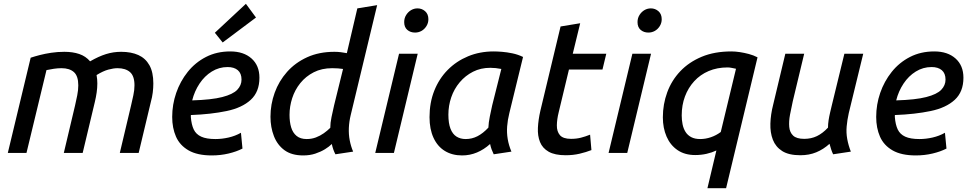

<svg xmlns="http://www.w3.org/2000/svg" viewBox="-20 -803 5094 1008"><path d="M21 0 141 -500Q162 -507 189 -514Q216 -521 249 -526Q282 -531 318 -531Q362 -531 396 -519.5Q430 -508 453 -481Q498 -507 536.5 -519Q575 -531 616 -531Q669 -531 706.5 -514Q744 -497 764.5 -460.5Q785 -424 785 -365Q785 -342 782 -317.5Q779 -293 772 -268L708 0H609L668 -249Q674 -275 680 -302.5Q686 -330 686 -355Q686 -404 662.5 -424.5Q639 -445 597 -445Q576 -445 548.5 -437.5Q521 -430 487 -409Q489 -398 490 -387Q491 -376 491 -365Q491 -342 487.5 -317.5Q484 -293 478 -268L414 0H315L374 -249Q380 -275 385.5 -302.5Q391 -330 391 -355Q391 -404 368 -424.5Q345 -445 303 -445Q283 -445 263 -442Q243 -439 224 -435L119 0Z M1092 13Q1016 13 970 -13.5Q924 -40 904 -85.5Q884 -131 884 -189Q884 -254 905 -315Q926 -376 965.5 -425.5Q1005 -475 1061.5 -504Q1118 -533 1189 -533Q1259 -533 1300.5 -496Q1342 -459 1342 -395Q1342 -321 1296.5 -279Q1251 -237 1169.5 -220Q1088 -203 982 -199Q982 -196 982 -193Q982 -190 982 -188Q985 -149 997 -123.5Q1009 -98 1036.5 -85.5Q1064 -73 1111 -73Q1145 -73 1180 -81Q1215 -89 1245 -106L1253 -23Q1222 -7 1180 3Q1138 13 1092 13ZM989 -276Q1091 -279 1147 -293.5Q1203 -308 1225.5 -331.5Q1248 -355 1248 -385Q1248 -418 1228.5 -434.5Q1209 -451 1175 -451Q1130 -451 1092 -427.5Q1054 -404 1027.5 -364Q1001 -324 989 -276ZM1149 -580 1108 -631 1271 -783 1324 -711Z M1572 13Q1511 13 1473.5 -14.5Q1436 -42 1418 -88.5Q1400 -135 1400 -190Q1400 -255 1422 -316Q1444 -377 1487 -425.5Q1530 -474 1592.5 -502.5Q1655 -531 1736 -531Q1753 -531 1769 -529Q1785 -527 1801 -524L1856 -759L1960 -776L1821 -198Q1813 -165 1811.5 -131.5Q1810 -98 1816 -66.5Q1822 -35 1834 -7L1741 7Q1735 -4 1730 -18Q1725 -32 1722 -47Q1708 -33 1686 -19.5Q1664 -6 1635.5 3.5Q1607 13 1572 13ZM1590 -73Q1616 -73 1638.5 -81.5Q1661 -90 1680 -103.5Q1699 -117 1714 -132Q1714 -158 1720.5 -188.5Q1727 -219 1734 -250L1781 -441Q1767 -443 1754 -444Q1741 -445 1724 -445Q1669 -445 1627 -423.5Q1585 -402 1556.5 -366.5Q1528 -331 1514 -287.5Q1500 -244 1500 -200Q1500 -163 1508.5 -134.5Q1517 -106 1537 -89.5Q1557 -73 1590 -73Z M1950 0 2075 -521H2173L2048 0ZM2159 -632Q2135 -632 2118.5 -646Q2102 -660 2102 -687Q2102 -708 2112.5 -724.5Q2123 -741 2138.5 -750Q2154 -759 2172 -759Q2195 -759 2212 -744Q2229 -729 2229 -702Q2229 -682 2218.5 -665.5Q2208 -649 2192.5 -640.5Q2177 -632 2159 -632Z M2406 13Q2354 13 2315.5 -10.5Q2277 -34 2256 -79.5Q2235 -125 2235 -188Q2235 -264 2260 -327Q2285 -390 2330.5 -436Q2376 -482 2437.5 -507.5Q2499 -533 2572 -533Q2590 -533 2615.5 -531Q2641 -529 2670 -523Q2699 -517 2726 -504L2654 -209Q2645 -173 2642.5 -139.5Q2640 -106 2645.5 -73Q2651 -40 2665 -7L2572 7Q2566 -5 2561 -18.5Q2556 -32 2553 -47Q2521 -18 2484 -2.5Q2447 13 2406 13ZM2425 -73Q2458 -73 2487 -88Q2516 -103 2544 -133Q2545 -159 2551.5 -191Q2558 -223 2564 -250L2612 -441Q2596 -444 2582.5 -445.5Q2569 -447 2554 -447Q2504 -447 2463.5 -426.5Q2423 -406 2393.5 -371Q2364 -336 2349 -292Q2334 -248 2334 -201Q2334 -156 2345 -127.5Q2356 -99 2376.5 -86Q2397 -73 2425 -73Z M2950 12Q2893 12 2860.5 -6.5Q2828 -25 2815 -57.5Q2802 -90 2804 -132Q2806 -174 2817 -222L2923 -664L3026 -681L2987 -521H3163L3143 -438H2967L2913 -213Q2904 -177 2903.5 -145Q2903 -113 2919.5 -93.5Q2936 -74 2978 -74Q3006 -74 3029.5 -80Q3053 -86 3078 -96L3085 -15Q3057 -4 3023 4Q2989 12 2950 12Z M3175 0 3300 -521H3398L3273 0ZM3384 -632Q3360 -632 3343.5 -646Q3327 -660 3327 -687Q3327 -708 3337.5 -724.5Q3348 -741 3363.5 -750Q3379 -759 3397 -759Q3420 -759 3437 -744Q3454 -729 3454 -702Q3454 -682 3443.5 -665.5Q3433 -649 3417.5 -640.5Q3402 -632 3384 -632Z M3694 185 3741 -13Q3718 -2 3689.5 4.5Q3661 11 3630 11Q3575 11 3537 -15Q3499 -41 3479.5 -86Q3460 -131 3460 -187Q3460 -256 3483 -318.5Q3506 -381 3551.5 -429Q3597 -477 3664 -505Q3731 -533 3820 -533Q3840 -533 3863.5 -529.5Q3887 -526 3911.5 -519.5Q3936 -513 3957 -502L3792 185ZM3656 -73Q3684 -73 3712 -82.5Q3740 -92 3764 -110L3844 -442Q3834 -444 3822 -446.5Q3810 -449 3800 -449Q3745 -449 3700.5 -430Q3656 -411 3624.5 -376.5Q3593 -342 3576 -296.5Q3559 -251 3559 -197Q3559 -173 3563.5 -150.5Q3568 -128 3579 -110.5Q3590 -93 3609 -83Q3628 -73 3656 -73Z M4182 12Q4121 12 4086.5 -10Q4052 -32 4037.5 -69.5Q4023 -107 4024.5 -154.5Q4026 -202 4039 -253L4103 -521H4202L4142 -271Q4134 -235 4127.5 -200.5Q4121 -166 4123.5 -137Q4126 -108 4144 -91Q4162 -74 4202 -74Q4239 -74 4269 -88.5Q4299 -103 4327 -133Q4327 -151 4330 -171Q4333 -191 4338 -212Q4343 -233 4347 -250L4413 -521H4512L4436 -209Q4428 -173 4425 -139.5Q4422 -106 4428 -73Q4434 -40 4447 -7L4354 7Q4348 -5 4343.5 -19Q4339 -33 4335 -48Q4303 -19 4265.5 -3.5Q4228 12 4182 12Z M4788 13Q4712 13 4666 -13.5Q4620 -40 4600 -85.5Q4580 -131 4580 -189Q4580 -254 4601 -315Q4622 -376 4661.5 -425.5Q4701 -475 4757.5 -504Q4814 -533 4885 -533Q4955 -533 4996.5 -496Q5038 -459 5038 -395Q5038 -321 4992.5 -279Q4947 -237 4865.5 -220Q4784 -203 4678 -199Q4678 -196 4678 -193Q4678 -190 4678 -188Q4681 -149 4693 -123.5Q4705 -98 4732.5 -85.5Q4760 -73 4807 -73Q4841 -73 4876 -81Q4911 -89 4941 -106L4949 -23Q4918 -7 4876 3Q4834 13 4788 13ZM4685 -276Q4787 -279 4843 -293.5Q4899 -308 4921.5 -331.5Q4944 -355 4944 -385Q4944 -418 4924.5 -434.5Q4905 -451 4871 -451Q4826 -451 4788 -427.5Q4750 -404 4723.5 -364Q4697 -324 4685 -276Z"/></svg>

Font: Ubuntu Sans Medium
Style: Italic
Weight: 500
Italic angle: -13.5°
Designer: Dalton Maag Ltd
Foundry: Dalton Maag Ltd
Version: Version 1.006